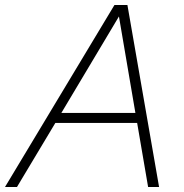

<svg xmlns="http://www.w3.org/2000/svg" viewBox="-51 -750 736 770"><path d="M460 -730H408L-31 0H17L171 -257H499L543 0H587ZM195 -297 426 -684 492 -297Z"/></svg>

Font: Nacelle UltraLight
Style: Italic
Weight: 200
Italic angle: -12°
Designer: Sora Sagano
Foundry: Sora Sagano
Version: Version 1.000;FEAKit 1.0